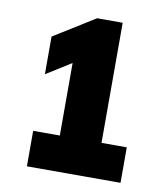

<svg xmlns="http://www.w3.org/2000/svg" viewBox="-64 -488 527 610"><g transform="rotate(10 200.0 -183.0)"><path d="M283.5 -46.5H365V68H63V-46.5H149V-280.5L68.5 -230V-351.5L201 -434H283.5Z"/></g></svg>

Font: Encode Sans Condensed ExtraBold
Style: Regular
Weight: 800
Width: 3
Designer: Multiple Designers
Foundry: Impallari Type
Version: Version 2.000